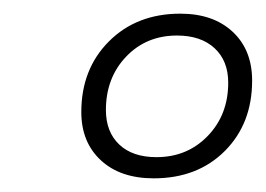

<svg xmlns="http://www.w3.org/2000/svg" viewBox="-20 -734 389 281"><path d="M99 -570Q99 -633 139.5 -673.5Q180 -714 244 -714Q292 -714 320.5 -687.5Q349 -661 349 -616Q349 -553 309 -513Q269 -473 205 -473Q156 -473 127.5 -499.5Q99 -526 99 -570ZM314 -613Q314 -645 294 -663.5Q274 -682 239 -682Q194 -682 164.5 -651Q135 -620 135 -573Q135 -541 154.5 -522.5Q174 -504 209 -504Q254 -504 284 -535Q314 -566 314 -613Z"/></svg>

Font: KoHo Light
Style: Italic
Weight: 300
Italic angle: -10°
Version: Version 1.000; ttfautohint (v1.6)